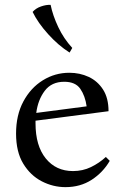

<svg xmlns="http://www.w3.org/2000/svg" viewBox="-20 -754 502 789"><path d="M249 15Q198 15 151.5 -9Q105 -33 75.5 -81.5Q46 -130 46 -205Q46 -281 76 -337Q106 -393 156 -424Q206 -455 265 -455Q308 -455 344.5 -438Q381 -421 403.5 -386Q426 -351 426 -297L126 -258Q126 -253 126 -247Q126 -155 168 -103Q210 -51 280 -51Q320 -51 354 -67.5Q388 -84 415 -109L431 -93Q403 -45 356.5 -15Q310 15 249 15ZM244 -418Q192 -418 164 -381Q136 -344 129 -290L336 -317Q330 -360 310 -389Q290 -418 244 -418ZM188 -734Q197 -690 219.5 -642.5Q242 -595 277 -557L266 -538Q220 -567 178 -613.5Q136 -660 114 -705Q127 -720 148.5 -727.5Q170 -735 188 -734Z"/></svg>

Font: Bona Nova
Style: Regular
Weight: 400
Designer: Mateusz Machalski
Foundry: Capitalics
Version: Version 4.001; ttfautohint (v1.8.3)